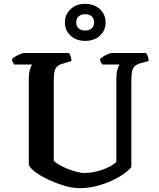

<svg xmlns="http://www.w3.org/2000/svg" viewBox="-20 -980 826 1000"><path d="M396 0Q357 0 312.5 -13.5Q268 -27 227.5 -46.5Q187 -66 160 -87Q133 -108 130 -124V-566Q130 -600 136.5 -620Q143 -640 148 -644H54Q51 -649 47 -655.5Q43 -662 42 -672Q48 -679 60.5 -686Q73 -693 86 -698.5Q99 -704 105 -704H339Q343 -699 347.5 -688Q352 -677 352 -662L309 -649Q289 -644 278.5 -634.5Q268 -625 264 -608.5Q260 -592 260 -563V-143Q270 -132 290.5 -120.5Q311 -109 335 -99.5Q359 -90 381.5 -84.5Q404 -79 418 -79Q451 -79 484.5 -87.5Q518 -96 545.5 -109.5Q573 -123 586 -137V-566Q586 -601 592.5 -620.5Q599 -640 603 -644H513Q509 -649 505.5 -656Q502 -663 501 -672Q507 -679 519 -686.5Q531 -694 544 -699Q557 -704 563 -704H740Q745 -698 749.5 -688Q754 -678 754 -662L713 -651Q693 -645 682.5 -636Q672 -627 668 -609Q664 -591 664 -557V-110Q653 -95 626 -75.5Q599 -56 562 -39Q525 -22 482.5 -11Q440 0 396 0ZM423 -767Q378 -767 348 -794Q318 -821 318 -863Q318 -905 348 -932.5Q378 -960 423 -960Q470 -960 500 -932.5Q530 -905 530 -863Q530 -821 500 -794Q470 -767 423 -767ZM423 -821Q445 -821 457.5 -832Q470 -843 470 -863Q470 -884 457.5 -895Q445 -906 423 -906Q403 -906 390 -895Q377 -884 377 -863Q377 -843 390 -832Q403 -821 423 -821Z"/></svg>

Font: Texturina 12pt SemiBold
Style: Regular
Weight: 600
Designer: Guillermo Torres Carreño
Foundry: Omnibus-Type
Version: Version 1.002